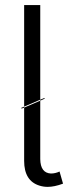

<svg xmlns="http://www.w3.org/2000/svg" viewBox="-20 -728 280 757"><path d="M63.5 -302.7 65.4 -299.8 75.2 -303.7V-307.6L138.7 -335V-708H75.2V-307.6ZM168 8.8Q194.3 8.8 228.5 -3.9L214.8 -51.8Q198.2 -43.9 180.7 -43.9Q139.6 -45.9 138.7 -100.6V-331.1L156.2 -338.9L155.3 -341.8L138.7 -335V-331.1L75.2 -303.7V-93.8Q75.2 -14.6 135.7 3.9Q151.4 8.8 168 8.8Z"/></svg>

Font: Yaldevi Colombo
Style: Regular
Weight: 400
Designer: Sol Matas, Denzil Rajitha, Kosala Senevirathne and Pathum Egodawatta
Foundry: Mooniak
Version: Version 1.020 ; ttfautohint (v1.6)